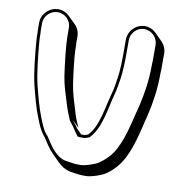

<svg xmlns="http://www.w3.org/2000/svg" viewBox="-87 -798 920 967"><g transform="rotate(10 373.0 -314.5)"><path d="M50 -633V-607C50 -600 50 -590 51 -579C51 -568 51 -556 52 -543C58 -470 66 -380 82 -316C94 -268 110 -206 128 -162C140 -130 153 -99 172 -76C176 -71 179 -68 180 -66C195 -42 212 -15 234 7L269 42C287 60 307 73 332 79C352 81 374 87 399 87H415C440 87 475 75 495 66C522 54 548 31 566 9C616 -49 639 -142 660 -231L670 -271C685 -337 696 -404 696 -484C697 -503 697 -516 697 -523V-589C697 -612 687 -633 672 -648L637 -683C622 -698 601 -708 578 -708C533 -708 495 -669 495 -624V-558C495 -516 494 -466 488 -429C483 -399 481 -374 473 -348C451 -270 441 -171 391 -121C386 -119 381 -117 375 -115H356L330 -142L321 -155C316 -162 310 -170 302 -180L337 -145C325 -171 315 -195 306 -227C293 -269 279 -312 272 -357C264 -415 253 -489 253 -551C252 -560 252 -567 252 -572V-598C252 -620 243 -641 228 -656L192 -691C177 -706 157 -716 134 -716C89 -716 50 -678 50 -633ZM354 -100H377C385 -103 393 -105 400 -108C456 -164 466 -267 487 -344C495 -372 498 -398 503 -427C509 -466 510 -516 510 -558V-624C510 -661 541 -693 578 -693C615 -693 647 -661 647 -624V-558C647 -551 647 -538 646 -519C646 -440 635 -375 620 -309L610 -270C588 -180 567 -90 520 -36C502 -16 477 7 454 17C434 25 401 37 380 37H364C342 37 319 31 300 29C252 18 221 -30 193 -74C191 -78 187 -81 183 -86C166 -106 155 -136 142 -168C125 -211 109 -272 97 -320C82 -382 73 -471 67 -544C66 -556 66 -568 66 -579C65 -590 65 -600 65 -607V-633C65 -670 97 -701 134 -701C171 -701 202 -670 202 -633V-607C202 -535 213 -455 222 -390C229 -344 244 -300 257 -258C267 -225 277 -199 289 -172C297 -162 305 -153 309 -147L318 -133C325 -122 333 -111 341 -101H348C350 -101 352 -100 354 -100Z"/></g></svg>

Font: Blanket
Style: Poster
Weight: 900
Foundry: Cannot Into Space Fonts
Version: Version 0.9